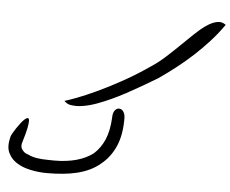

<svg xmlns="http://www.w3.org/2000/svg" viewBox="-55 -862 1113 928"><g transform="rotate(5 502.0 -398.0)"><path d="M1003.9 -787.1Q973.6 -743.7 938.2 -704.6Q902.8 -665.5 864.3 -630.1Q825.7 -594.7 784.7 -562.7Q743.7 -530.8 702.1 -502Q689.5 -494.6 667 -481.2Q644.5 -467.8 615.7 -451.2Q586.9 -434.6 553.5 -416.5Q520 -398.4 485.6 -382.6Q451.2 -366.7 417 -354.2Q382.8 -341.8 353 -336.9Q335 -333.5 318.8 -333.5Q308.1 -333.5 291.3 -335.7Q274.4 -337.9 259.3 -353Q276.9 -357.9 317.1 -373Q357.4 -388.2 412.1 -413.6Q466.8 -439 531.7 -474.9Q596.7 -510.7 663.6 -557.1Q697.8 -579.6 730.5 -609.4Q763.2 -639.2 794.4 -669.7Q825.7 -700.2 854.7 -728Q883.8 -755.9 910.2 -773.9Q936.5 -792 960.4 -796.9Q966.3 -798.3 972.2 -798.3Q988.8 -798.3 1003.9 -787.1ZM555.7 -292Q555.7 -211.9 531 -156.7Q506.3 -101.6 461.9 -66.4Q439.5 -47.4 411.9 -34.2Q384.3 -21 351.8 -12.9Q319.3 -4.9 283 -1.5Q246.6 2 206.5 2Q171.4 2 138.4 -3.9Q105.5 -9.8 83 -19.5Q60.5 -29.3 44.7 -42.5Q28.8 -55.7 19 -74.7Q9.3 -90.8 8.8 -112.8V-115.7Q8.8 -135.7 15.1 -159.7Q16.6 -164.6 22.9 -175.8Q29.3 -187 38.1 -200.2Q46.9 -213.4 56.6 -226.1Q66.4 -238.8 75 -246.6Q83.5 -254.4 89.8 -254.9H90.3Q95.7 -254.9 97.2 -244.1V-240.2Q97.2 -229 92.8 -205.8Q88.4 -182.6 74.7 -138.7Q71.3 -128.9 71.3 -120.1Q71.3 -111.8 74.7 -104.5Q81.1 -94.7 88.4 -88.6Q95.7 -82.5 108.4 -79.1Q127.9 -69.3 152.6 -65.7Q177.2 -62 206.5 -62Q221.2 -61.5 235.4 -61.5Q355 -61.5 423.3 -113.3Q455.6 -142.1 474.1 -184.8Q492.7 -227.5 496.1 -292Q496.1 -314.5 504.6 -326.7Q513.2 -338.9 525.9 -338.9Q538.6 -338.9 547.1 -326.7Q555.7 -314.5 555.7 -292Z"/></g></svg>

Font: DimaLove
Style: regular
Weight: 400
Designer: R.Balvardi
Foundry: Dima Software Group
Version: Version 1.00;May 4, 2019;FontCreator 11.5.0.2427 64-bit